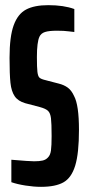

<svg xmlns="http://www.w3.org/2000/svg" viewBox="-20 -716 341 744"><path d="M24 -10V-97Q94 -91 112 -91Q133 -91 145.5 -94Q158 -97 166 -106Q175 -115 177.5 -133Q180 -151 180 -189Q180 -238 177.5 -258Q175 -278 166 -286.5Q157 -295 135 -301L78 -316Q50 -324 37 -343Q24 -362 20.5 -395Q17 -428 17 -492Q17 -574 33 -618Q49 -662 81 -679Q113 -696 167 -696Q227 -696 268 -681V-592Q264 -592 246.5 -594.5Q229 -597 201 -597Q170 -597 154.5 -592Q139 -587 133 -574Q123 -553 123 -495Q123 -454 125 -437.5Q127 -421 132.5 -415.5Q138 -410 154 -406L208 -392Q228 -387 242.5 -376.5Q257 -366 267 -344Q286 -309 286 -213Q286 -122 271.5 -74.5Q257 -27 226 -9.5Q195 8 139 8Q111 8 79 3Q47 -2 24 -10Z"/></svg>

Font: Saira Ultra Condensed
Style: Bold
Weight: 700
Width: 1
Designer: Hector Gatti with collaboration of the Omnibus-Type team
Foundry: Omnibus-Type
Version: Version 1.001; ttfautohint (v1.8)